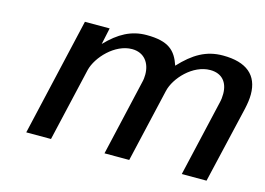

<svg xmlns="http://www.w3.org/2000/svg" viewBox="-75 -650 1085 787"><g transform="rotate(15 467.5 -256.5)"><path d="M86 0H191L263 -312C277 -369 345 -442 417 -442C469 -442 496 -404 496 -355C496 -345 495 -333 492 -322L418 0H523L595 -312C608 -369 675 -442 749 -442C799 -442 825 -410 825 -361C825 -349 824 -336 820 -321L746 0H851L927 -326C932 -349 935 -369 935 -388C935 -470 884 -513 784 -513C713 -513 661 -482 605 -422C585 -482 553 -513 460 -513C395 -513 344 -485 291 -430L306 -500H201Z"/></g></svg>

Font: Perun Medium Italic
Style: Regular
Weight: 500
Italic angle: -12°
Foundry: Copyright (c) Stefan Peev, Context Ltd, 2016
Version: Version 1.026